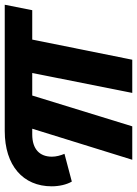

<svg xmlns="http://www.w3.org/2000/svg" viewBox="96 -674 578 810"><g transform="rotate(-90 385.0 -269.0)"><path d="M770 -538H237C92 -538 4 -461 4 -340C4 -309 11 -277 24 -255L141 -286C134 -303 129 -321 129 -339C129 -391 161 -422 223 -422H247L116 0H257L387 -422H482L398 0H538L623 -422H747Z"/></g></svg>

Font: AWKNG-Font
Style: Bold Italic
Weight: 700
Italic angle: -11.3°
Designer: Awakening Church
Foundry: Awakening Church
Version: Version 1.700;PS 001.700;hotconv 1.0.88;makeotf.lib2.5.64775